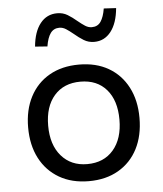

<svg xmlns="http://www.w3.org/2000/svg" viewBox="-53 -785 714 840"><g transform="rotate(-5 304.0 -364.5)"><path d="M304 9Q229 9 174 -23Q119 -55 89 -112.5Q59 -170 59 -248Q59 -325 89 -382.5Q119 -440 174 -471.5Q229 -503 304 -503Q379 -503 433.5 -471.5Q488 -440 518 -382.5Q548 -325 548 -248Q548 -170 518.5 -112.5Q489 -55 434 -23Q379 9 304 9ZM303 -66Q376 -66 418 -115Q460 -164 460 -248Q460 -332 418.5 -380Q377 -428 304 -428Q231 -428 189 -380Q147 -332 147 -248Q147 -164 189.5 -115Q232 -66 303 -66ZM174 -594 120 -598Q126 -663 154.5 -699Q183 -735 229 -735Q254 -735 274 -723Q294 -711 315 -693Q332 -679 346 -670Q360 -661 375 -661Q401 -661 414.5 -681Q428 -701 434 -738L488 -735Q482 -669 453.5 -632.5Q425 -596 380 -596Q355 -596 334.5 -608.5Q314 -621 293 -639Q276 -653 262 -662Q248 -671 233 -671Q208 -671 194 -651.5Q180 -632 174 -594Z"/></g></svg>

Font: Nunito Sans 8pt
Style: Regular
Weight: 400
Version: Version 3.101;gftools[0.9.27]